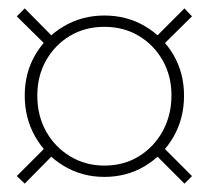

<svg xmlns="http://www.w3.org/2000/svg" viewBox="-20 -568 498 458"><path d="M229 -146Q176 -146 132.5 -172Q89 -198 64 -242Q39 -286 39 -340Q39 -394 64 -437Q89 -480 132.5 -505.5Q176 -531 229 -531Q282 -531 325 -506Q368 -481 393.5 -437.5Q419 -394 419 -340Q419 -285 393.5 -241Q368 -197 325 -171.5Q282 -146 229 -146ZM39 -130 20 -148 93 -221 111 -203ZM229 -173Q275 -173 311 -195Q347 -217 368 -255Q389 -293 389 -341Q389 -387 368 -424Q347 -461 311 -482.5Q275 -504 229 -504Q183 -504 147 -482.5Q111 -461 90 -424Q69 -387 69 -340Q69 -292 90 -254.5Q111 -217 147.5 -195Q184 -173 229 -173ZM420 -130 347 -203 365 -221 438 -148ZM93 -457 20 -529 39 -548 111 -475ZM365 -457 347 -475 420 -548 438 -529Z"/></svg>

Font: Outfit Thin Thin
Style: Regular
Weight: 250
Version: Version 1.100;gftools[0.9.27]